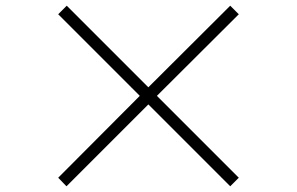

<svg xmlns="http://www.w3.org/2000/svg" viewBox="-20 -709 1040 673"><path d="M787 -56 500 -343 213 -56 184 -86 470 -373 184 -659 214 -689 500 -403 787 -689 817 -659 530 -373 817 -86Z"/></svg>

Font: Noto Sans JP ExtraLight
Style: Regular
Weight: 250
Designer: Ryoko NISHIZUKA  (kana, bopomofo & ideographs); Paul D. Hunt (Latin, Greek & Cyrillic); Sandoll Communications , Soo-you
Foundry: Adobe
Version: Version 2.004-H2;hotconv 1.0.118;makeotfexe 2.5.65603